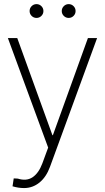

<svg xmlns="http://www.w3.org/2000/svg" viewBox="-20 -724 520 950"><path d="M99.1 206.5Q70.8 206.5 42 197.8L47.9 158.7L67.9 159.7Q110.8 173.3 141.1 153.1Q171.4 132.8 189.5 84.5L218.3 6.3L19 -535.6H65.4L239.3 -55.2H241.7L415 -535.6H460.4L227.5 101.1Q209 151.9 175.3 179.2Q141.6 206.5 99.1 206.5ZM160.6 -635.3Q146.5 -635.3 136.5 -645.3Q126.5 -655.3 126.5 -669.4Q126.5 -683.6 136.5 -693.6Q146.5 -703.6 160.6 -703.6Q174.8 -703.6 184.8 -693.6Q194.8 -683.6 194.8 -669.4Q194.8 -655.3 184.8 -645.3Q174.8 -635.3 160.6 -635.3ZM319.8 -635.3Q305.7 -635.3 295.7 -645.3Q285.6 -655.3 285.6 -669.4Q285.6 -683.6 295.7 -693.6Q305.7 -703.6 319.8 -703.6Q334 -703.6 344 -693.6Q354 -683.6 354 -669.4Q354 -655.3 344 -645.3Q334 -635.3 319.8 -635.3Z"/></svg>

Font: Inter Display Extra Light
Style: Regular
Weight: 200
Designer: Rasmus Andersson
Foundry: rsms
Version: Version 4.000;git-4fc901f